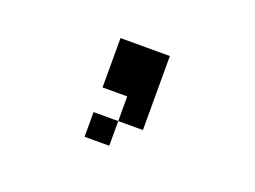

<svg xmlns="http://www.w3.org/2000/svg" viewBox="-53 -792 607 457"><g transform="rotate(20 250.0 -563.0)"><path d="M250 -500H187.5V-437.5H250ZM250 -500H312.5V-687.5H187.5Q187.5 -687.5 187.5 -562.5H250Z"/></g></svg>

Font: Unifont
Style: Regular
Weight: 500
Version: Version 15.1.04